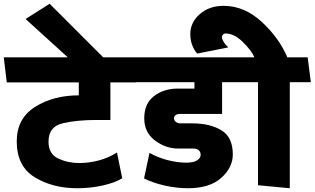

<svg xmlns="http://www.w3.org/2000/svg" viewBox="-31 -985 1673 1021"><path d="M390 -118Q441 -118 493 -131.5Q545 -145 591 -174Q598 -140 605 -105.5Q612 -71 619 -37Q580 -13 514.5 1.5Q449 16 380 16Q249 16 153.5 -42.5Q58 -101 58 -233Q58 -355 155.5 -416.5Q253 -478 388 -478V-547H5Q1 -581 -3 -613.5Q-7 -646 -11 -680H675L692 -547H556V-347H479Q379 -347 303 -329.5Q227 -312 227 -232Q227 -166 278.5 -142Q330 -118 390 -118Z M560 -638 389 -626 105 -884 233 -965Z M960 -120Q997 -120 1016.5 -132Q1036 -144 1036 -162Q1036 -176 1026.5 -185.5Q1017 -195 998 -195H917Q850 -195 793 -238Q736 -281 736 -356Q736 -434 788 -474Q840 -514 915 -514H1003V-548H686L670 -680H1233L1250 -548H1150V-379H926Q911 -379 902.5 -372.5Q894 -366 894 -356Q894 -346 903.5 -337.5Q913 -329 927 -329H992Q1085 -329 1146 -292.5Q1207 -256 1207 -164Q1207 -94 1145.5 -39Q1084 16 968 16Q909 16 846 2Q783 -12 735 -36L764 -172Q808 -147 860.5 -133.5Q913 -120 960 -120Z M1341 0V-548H1244L1228 -680H1322Q1306 -717 1260 -762Q1214 -807 1168 -807Q1160 -807 1154.5 -801Q1149 -795 1149 -788Q1149 -778 1158.5 -762Q1168 -746 1183 -733L1017 -700Q1000 -721 990.5 -746.5Q981 -772 981 -804Q981 -866 1031.5 -910Q1082 -954 1158 -954Q1268 -954 1360.5 -869Q1453 -784 1497 -680H1605L1622 -548H1510V16Z"/></svg>

Font: Palanquin Dark SemiBold
Style: Regular
Weight: 600
Designer: Pria Ravichandran
Version: Version 1.001